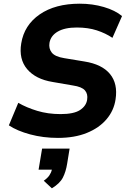

<svg xmlns="http://www.w3.org/2000/svg" viewBox="-20 -736 698 1040"><path d="M28 0ZM294 11Q214 11 143.5 -8Q73 -27 28 -57L79 -179Q124 -153 182 -135.5Q240 -118 308 -118Q380 -118 413.5 -140Q447 -162 452 -196Q457 -227 440 -246.5Q423 -266 375 -273L265 -292Q173 -307 127 -361.5Q81 -416 95 -501Q111 -600 195 -658Q279 -716 412 -716Q481 -716 542.5 -698Q604 -680 641 -649L589 -531Q552 -556 504.5 -571.5Q457 -587 396 -587Q331 -587 293 -565Q255 -543 248 -504Q243 -473 260.5 -451Q278 -429 328 -421L437 -403Q532 -388 575.5 -335.5Q619 -283 606 -198Q597 -137 557 -90Q517 -43 450.5 -16Q384 11 294 11ZM261 284 217 243Q237 229 247 214.5Q257 200 261 183H189L208 69H357L344 149Q337 194 320.5 226Q304 258 261 284Z"/></svg>

Font: Winston
Style: Bold Italic
Weight: 700
Italic angle: -9°
Designer: Original fonts by Vernon Adams / Changes by Cristiano Sobral
Foundry: Original fonts by Vernon Adams / Changes by Cristiano Sobral
Version: Version 2.503;July 17, 2020;FontCreator 13.0.0.2655 64-bit